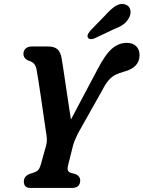

<svg xmlns="http://www.w3.org/2000/svg" viewBox="-20 -930 710 950"><path d="M377 -37.5Q376.5 0 335 0H132.5Q113.5 0 105.8 -8.5Q98 -17 98 -32Q98 -58 126.5 -69.5L147.5 -76Q162 -81 169.2 -89Q176.5 -97 182 -116L208 -209.5Q213 -229.5 211.5 -247.2Q210 -265 207 -281Q203.5 -303.5 197.5 -345.5Q191.5 -387.5 184.5 -435.5Q177.5 -483.5 171 -525.2Q164.5 -567 160.5 -588.5Q156.5 -606.5 147 -616Q137.5 -625.5 122.5 -629.5Q96 -640 96 -664Q96 -679.5 107 -689.8Q118 -700 137 -700H217.5Q248.5 -700 264 -686.5Q279.5 -673 285 -641Q288.5 -621 293.8 -585.5Q299 -550 305.5 -507Q312 -464 318.5 -420Q325 -376 331 -338.5L461 -584Q500.5 -660.5 534 -689.2Q567.5 -718 606.5 -718Q638 -718 654.2 -701Q670.5 -684 670.5 -657Q670.5 -596 594 -575.5Q569.5 -569 551.5 -560Q533.5 -551 518 -533.5Q502.5 -516 486 -483.5L365.5 -269.5Q355.5 -249 350 -235.2Q344.5 -221.5 341 -208.5L316.5 -111Q312.5 -94 316.2 -86.2Q320 -78.5 331 -74.5L355.5 -68Q377 -57 377 -37.5ZM501.5 -855Q527.5 -884.5 551 -899.8Q574.5 -915 598.5 -908.5Q619.5 -902 624.5 -882.2Q629.5 -862.5 618.5 -842Q607 -821 589.2 -808.5Q571.5 -796 540.5 -784L446 -739.5Q436 -735.5 427 -736.8Q418 -738 414.5 -744.5Q411 -752.5 415.5 -761.2Q420 -770 427.5 -779Z"/></svg>

Font: Fraunces 144pt S100 SemiBold
Style: Italic
Weight: 600
Italic angle: -16°
Version: Version 1.000; ttfautohint (v1.8.3)